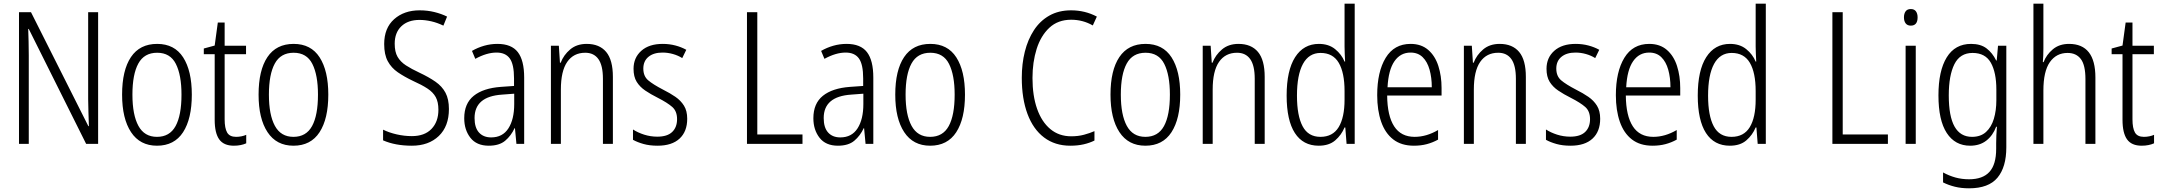

<svg xmlns="http://www.w3.org/2000/svg" viewBox="-20 -780 11718 1041"><path d="M512 0H447L136 -623H133Q134 -590 135 -555Q136 -520 136 -480V0H83V-714H148L459 -96H462Q461 -132 459.5 -172Q458 -212 458 -242V-714H512Z M1020 -267Q1020 -136 972.5 -63Q925 10 831 10Q739 10 690.5 -63.5Q642 -137 642 -267Q642 -399 690 -470.5Q738 -542 832 -542Q926 -542 973 -469Q1020 -396 1020 -267ZM698 -267Q698 -157 730.5 -97.5Q763 -38 831 -38Q900 -38 932 -96.5Q964 -155 964 -267Q964 -373 933.5 -433.5Q903 -494 832 -494Q762 -494 730 -435.5Q698 -377 698 -267Z M1260 -38Q1275 -38 1289.5 -41Q1304 -44 1315 -49V-3Q1302 3 1285 6.5Q1268 10 1248 10Q1193 10 1168.5 -24.5Q1144 -59 1144 -130V-486H1085V-517L1144 -533L1161 -658H1198V-532H1314V-486H1198V-133Q1198 -85 1211.5 -61.5Q1225 -38 1260 -38Z M1760 -267Q1760 -136 1712.5 -63Q1665 10 1571 10Q1479 10 1430.5 -63.5Q1382 -137 1382 -267Q1382 -399 1430 -470.5Q1478 -542 1572 -542Q1666 -542 1713 -469Q1760 -396 1760 -267ZM1438 -267Q1438 -157 1470.5 -97.5Q1503 -38 1571 -38Q1640 -38 1672 -96.5Q1704 -155 1704 -267Q1704 -373 1673.5 -433.5Q1643 -494 1572 -494Q1502 -494 1470 -435.5Q1438 -377 1438 -267Z M2414 -189Q2414 -95 2359 -42.5Q2304 10 2213 10Q2123 10 2057 -19V-77Q2089 -61 2130.5 -51.5Q2172 -42 2213 -42Q2282 -42 2319.5 -81Q2357 -120 2357 -185Q2357 -227 2342.5 -253.5Q2328 -280 2297.5 -300Q2267 -320 2218 -342Q2172 -364 2137 -388Q2102 -412 2082.5 -448Q2063 -484 2063 -541Q2063 -628 2117 -676Q2171 -724 2255 -724Q2298 -724 2336 -714.5Q2374 -705 2404 -690L2384 -641Q2351 -657 2318 -664.5Q2285 -672 2255 -672Q2192 -672 2156 -637.5Q2120 -603 2120 -543Q2120 -499 2135.5 -472Q2151 -445 2181 -425.5Q2211 -406 2254 -386Q2305 -362 2341 -337Q2377 -312 2395.5 -277Q2414 -242 2414 -189Z M2677 -542Q2753 -542 2787.5 -497.5Q2822 -453 2822 -359V0H2780L2772 -85H2770Q2751 -44 2719 -17Q2687 10 2630 10Q2564 10 2530.5 -33Q2497 -76 2497 -139Q2497 -219 2548.5 -260.5Q2600 -302 2696 -309L2767 -314V-355Q2767 -431 2744 -463Q2721 -495 2672 -495Q2619 -495 2557 -461L2539 -504Q2570 -522 2605 -532Q2640 -542 2677 -542ZM2702 -267Q2553 -257 2553 -140Q2553 -88 2577 -61.5Q2601 -35 2643 -35Q2705 -35 2736.5 -84Q2768 -133 2768 -216V-272Z M3161 -542Q3230 -542 3266.5 -498.5Q3303 -455 3303 -363V0H3249V-353Q3249 -425 3224.5 -459.5Q3200 -494 3153 -494Q3090 -494 3055.5 -444.5Q3021 -395 3021 -294V0H2967V-532H3010L3016 -440H3020Q3036 -482 3071.5 -512Q3107 -542 3161 -542Z M3706 -136Q3706 -67 3664.5 -28.5Q3623 10 3545 10Q3502 10 3468.5 0.5Q3435 -9 3412 -22V-78Q3438 -61 3472.5 -50Q3507 -39 3544 -39Q3598 -39 3624.5 -64.5Q3651 -90 3651 -134Q3651 -177 3625 -200Q3599 -223 3546 -250Q3508 -269 3478.5 -289Q3449 -309 3432 -336.5Q3415 -364 3415 -407Q3415 -467 3457 -504.5Q3499 -542 3573 -542Q3609 -542 3641.5 -533.5Q3674 -525 3701 -510L3679 -465Q3657 -479 3629 -487Q3601 -495 3572 -495Q3524 -495 3496 -472Q3468 -449 3468 -408Q3468 -367 3494.5 -344.5Q3521 -322 3575 -294Q3613 -275 3642 -255Q3671 -235 3688.5 -207Q3706 -179 3706 -136Z M4030 0V-714H4086V-51H4331V0Z M4570 -542Q4646 -542 4680.5 -497.5Q4715 -453 4715 -359V0H4673L4665 -85H4663Q4644 -44 4612 -17Q4580 10 4523 10Q4457 10 4423.5 -33Q4390 -76 4390 -139Q4390 -219 4441.5 -260.5Q4493 -302 4589 -309L4660 -314V-355Q4660 -431 4637 -463Q4614 -495 4565 -495Q4512 -495 4450 -461L4432 -504Q4463 -522 4498 -532Q4533 -542 4570 -542ZM4595 -267Q4446 -257 4446 -140Q4446 -88 4470 -61.5Q4494 -35 4536 -35Q4598 -35 4629.5 -84Q4661 -133 4661 -216V-272Z M5212 -267Q5212 -136 5164.5 -63Q5117 10 5023 10Q4931 10 4882.5 -63.5Q4834 -137 4834 -267Q4834 -399 4882 -470.5Q4930 -542 5024 -542Q5118 -542 5165 -469Q5212 -396 5212 -267ZM4890 -267Q4890 -157 4922.5 -97.5Q4955 -38 5023 -38Q5092 -38 5124 -96.5Q5156 -155 5156 -267Q5156 -373 5125.5 -433.5Q5095 -494 5024 -494Q4954 -494 4922 -435.5Q4890 -377 4890 -267Z M5788 -673Q5716 -673 5669.5 -629.5Q5623 -586 5600.5 -514.5Q5578 -443 5578 -357Q5578 -261 5603 -190Q5628 -119 5675 -80Q5722 -41 5788 -41Q5826 -41 5857.5 -49.5Q5889 -58 5914 -69V-18Q5888 -5 5855.5 2.5Q5823 10 5783 10Q5700 10 5641 -34.5Q5582 -79 5551 -162Q5520 -245 5520 -358Q5520 -434 5536.5 -500Q5553 -566 5586 -616.5Q5619 -667 5669.5 -695.5Q5720 -724 5787 -724Q5863 -724 5927 -690L5905 -642Q5851 -673 5788 -673Z M6379 -267Q6379 -136 6331.5 -63Q6284 10 6190 10Q6098 10 6049.5 -63.5Q6001 -137 6001 -267Q6001 -399 6049 -470.5Q6097 -542 6191 -542Q6285 -542 6332 -469Q6379 -396 6379 -267ZM6057 -267Q6057 -157 6089.5 -97.5Q6122 -38 6190 -38Q6259 -38 6291 -96.5Q6323 -155 6323 -267Q6323 -373 6292.5 -433.5Q6262 -494 6191 -494Q6121 -494 6089 -435.5Q6057 -377 6057 -267Z M6695 -542Q6764 -542 6800.5 -498.5Q6837 -455 6837 -363V0H6783V-353Q6783 -425 6758.5 -459.5Q6734 -494 6687 -494Q6624 -494 6589.5 -444.5Q6555 -395 6555 -294V0H6501V-532H6544L6550 -440H6554Q6570 -482 6605.5 -512Q6641 -542 6695 -542Z M7130 10Q7045 10 7000.5 -59Q6956 -128 6956 -262Q6956 -398 7002 -470Q7048 -542 7131 -542Q7184 -542 7219 -513.5Q7254 -485 7270 -446H7273Q7272 -468 7271 -488.5Q7270 -509 7270 -527V-760H7325V0H7281L7274 -89H7270Q7253 -48 7219.5 -19Q7186 10 7130 10ZM7139 -38Q7206 -38 7238 -90.5Q7270 -143 7270 -240V-286Q7270 -386 7238.5 -439.5Q7207 -493 7140 -493Q7077 -493 7044.5 -433.5Q7012 -374 7012 -261Q7012 -153 7042.5 -95.5Q7073 -38 7139 -38Z M7628 -542Q7686 -542 7723.5 -509.5Q7761 -477 7778.5 -422.5Q7796 -368 7796 -303V-262H7501Q7502 -152 7539 -95Q7576 -38 7650 -38Q7714 -38 7777 -75V-23Q7748 -7 7716 1.5Q7684 10 7646 10Q7578 10 7534 -24Q7490 -58 7468.5 -120Q7447 -182 7447 -264Q7447 -391 7493 -466.5Q7539 -542 7628 -542ZM7628 -495Q7573 -495 7540.5 -448Q7508 -401 7503 -307H7743Q7743 -359 7731 -402Q7719 -445 7693.5 -470Q7668 -495 7628 -495Z M8111 -542Q8180 -542 8216.5 -498.5Q8253 -455 8253 -363V0H8199V-353Q8199 -425 8174.5 -459.5Q8150 -494 8103 -494Q8040 -494 8005.5 -444.5Q7971 -395 7971 -294V0H7917V-532H7960L7966 -440H7970Q7986 -482 8021.5 -512Q8057 -542 8111 -542Z M8656 -136Q8656 -67 8614.5 -28.5Q8573 10 8495 10Q8452 10 8418.5 0.5Q8385 -9 8362 -22V-78Q8388 -61 8422.5 -50Q8457 -39 8494 -39Q8548 -39 8574.5 -64.5Q8601 -90 8601 -134Q8601 -177 8575 -200Q8549 -223 8496 -250Q8458 -269 8428.5 -289Q8399 -309 8382 -336.5Q8365 -364 8365 -407Q8365 -467 8407 -504.5Q8449 -542 8523 -542Q8559 -542 8591.5 -533.5Q8624 -525 8651 -510L8629 -465Q8607 -479 8579 -487Q8551 -495 8522 -495Q8474 -495 8446 -472Q8418 -449 8418 -408Q8418 -367 8444.5 -344.5Q8471 -322 8525 -294Q8563 -275 8592 -255Q8621 -235 8638.5 -207Q8656 -179 8656 -136Z M8922 -542Q8980 -542 9017.5 -509.5Q9055 -477 9072.5 -422.5Q9090 -368 9090 -303V-262H8795Q8796 -152 8833 -95Q8870 -38 8944 -38Q9008 -38 9071 -75V-23Q9042 -7 9010 1.5Q8978 10 8940 10Q8872 10 8828 -24Q8784 -58 8762.5 -120Q8741 -182 8741 -264Q8741 -391 8787 -466.5Q8833 -542 8922 -542ZM8922 -495Q8867 -495 8834.5 -448Q8802 -401 8797 -307H9037Q9037 -359 9025 -402Q9013 -445 8987.5 -470Q8962 -495 8922 -495Z M9359 10Q9274 10 9229.5 -59Q9185 -128 9185 -262Q9185 -398 9231 -470Q9277 -542 9360 -542Q9413 -542 9448 -513.5Q9483 -485 9499 -446H9502Q9501 -468 9500 -488.5Q9499 -509 9499 -527V-760H9554V0H9510L9503 -89H9499Q9482 -48 9448.5 -19Q9415 10 9359 10ZM9368 -38Q9435 -38 9467 -90.5Q9499 -143 9499 -240V-286Q9499 -386 9467.5 -439.5Q9436 -493 9369 -493Q9306 -493 9273.5 -433.5Q9241 -374 9241 -261Q9241 -153 9271.5 -95.5Q9302 -38 9368 -38Z M9915 0V-714H9971V-51H10216V0Z M10340 -731Q10359 -731 10368 -718.5Q10377 -706 10377 -686Q10377 -641 10340 -641Q10322 -641 10312.5 -653Q10303 -665 10303 -686Q10303 -706 10312 -718.5Q10321 -731 10340 -731ZM10367 -532V0H10312V-532Z M10667 -542Q10719 -542 10751 -517.5Q10783 -493 10803 -452H10806L10813 -532H10858V19Q10858 126 10810 183.5Q10762 241 10656 241Q10614 241 10579.5 232.5Q10545 224 10515 209V155Q10548 173 10582.5 182.5Q10617 192 10656 192Q10730 192 10766.5 152Q10803 112 10803 27V-4Q10803 -24 10804 -46Q10805 -68 10807 -93H10803Q10785 -45 10749.5 -17.5Q10714 10 10662 10Q10580 10 10535 -59Q10490 -128 10490 -263Q10490 -396 10535 -469Q10580 -542 10667 -542ZM10675 -493Q10607 -493 10576.5 -432Q10546 -371 10546 -263Q10546 -149 10577.5 -93.5Q10609 -38 10672 -38Q10719 -38 10748 -64.5Q10777 -91 10790.5 -136Q10804 -181 10804 -237V-294Q10804 -387 10774 -440Q10744 -493 10675 -493Z M11059 -518Q11059 -477 11056 -443H11060Q11075 -483 11110 -512.5Q11145 -542 11198 -542Q11341 -542 11341 -360V0H11287V-351Q11287 -427 11262 -460Q11237 -493 11190 -493Q11129 -493 11094 -443Q11059 -393 11059 -289V0H11005V-760H11059Z M11604 -38Q11619 -38 11633.5 -41Q11648 -44 11659 -49V-3Q11646 3 11629 6.5Q11612 10 11592 10Q11537 10 11512.5 -24.5Q11488 -59 11488 -130V-486H11429V-517L11488 -533L11505 -658H11542V-532H11658V-486H11542V-133Q11542 -85 11555.5 -61.5Q11569 -38 11604 -38Z"/></svg>

Font: Noto Sans Lao Condensed Light
Style: Regular
Weight: 300
Width: 3
Designer: Monotype Design Team
Foundry: Monotype Imaging Inc.
Version: Version 2.003; ttfautohint (v1.8.4.7-5d5b)